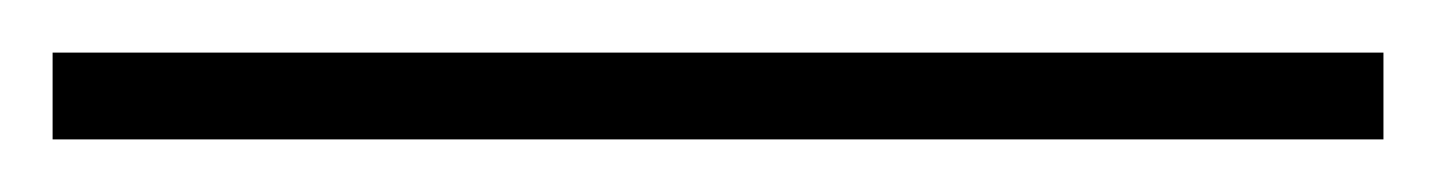

<svg xmlns="http://www.w3.org/2000/svg" viewBox="-23 -813 546 73"><path d="M503 -760H-3V-793H503Z"/></svg>

Font: Noto Sans Bengali UI ExtraLight
Style: Regular
Weight: 200
Designer: Jelle Bosma - Monotype Design Team
Foundry: Monotype Imaging Inc.
Version: Version 2.003; ttfautohint (v1.8.4.7-5d5b)